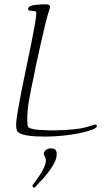

<svg xmlns="http://www.w3.org/2000/svg" viewBox="-20 -621 487 894"><path d="M192 15Q174 15 148.5 14Q123 13 99.5 8.5Q76 4 64 -6Q58 -12 56.5 -22Q55 -32 55 -37Q55 -58 62 -99.5Q69 -141 79.5 -194.5Q90 -248 102 -304.5Q114 -361 124.5 -413Q135 -465 142 -504.5Q149 -544 149 -561Q149 -566 146 -567.5Q143 -569 133 -570Q124 -571 117.5 -571.5Q111 -572 111 -579Q111 -593 137 -597Q163 -601 193 -601Q199 -601 206 -599Q213 -597 213 -589Q213 -584 211 -579.5Q209 -575 208 -570Q201 -550 191 -509Q181 -468 170 -419Q159 -370 149 -323.5Q139 -277 133 -245Q123 -200 115 -153Q107 -106 107 -68Q107 -59 107.5 -51Q108 -43 109 -35Q110 -27 124.5 -22.5Q139 -18 158.5 -16.5Q178 -15 196 -14.5Q214 -14 222 -14Q248 -14 278 -15.5Q308 -17 341 -21Q367 -24 389 -31Q411 -38 421 -41H423Q431 -41 431 -34Q431 -25 408 -16.5Q385 -8 348 -0.5Q311 7 269.5 11Q228 15 192 15ZM139 253Q134 253 132.5 249Q131 245 131 242Q139 231 145.5 222.5Q152 214 160 202Q174 183 184 161Q194 139 194 124Q193 116 189 109Q185 102 184 95Q184 87 192.5 78.5Q201 70 216 70Q233 70 238.5 77Q244 84 244 98Q244 117 232 139.5Q220 162 203 183.5Q186 205 171 221Q167 224 158 234.5Q149 245 140 253Z"/></svg>

Font: Moon Dance
Style: Regular
Weight: 400
Designer: Robert E. Leuschke
Foundry: Robert E. Leuschke
Version: Version 1.010; ttfautohint (v1.8.3)